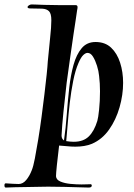

<svg xmlns="http://www.w3.org/2000/svg" viewBox="-71 -654 601 864"><path d="M-45 190Q-51 190 -51 180Q-51 171 -45 171Q-27 172 -14 173Q-1 174 13 174Q32 174 47 156Q62 138 72 112Q79 95 86 58.5Q93 22 101 -26.5Q109 -75 116 -128Q123 -181 129 -230.5Q135 -280 139 -318.5Q143 -357 144 -377Q149 -434 154.5 -483Q160 -532 160 -563Q160 -593 149.5 -603.5Q139 -614 118.5 -615Q98 -616 66 -616Q53 -616 53 -622Q53 -626 59 -630Q65 -634 71 -634Q77 -634 90 -633.5Q103 -633 116 -632.5Q129 -632 132 -632Q167 -631 191.5 -631Q216 -631 236 -631H269Q278 -631 278 -622Q278 -619 277.5 -615.5Q277 -612 276 -608Q274 -592 269 -560Q264 -528 260 -501Q253 -454 245 -397Q237 -340 229 -282Q221 -214 214.5 -150.5Q208 -87 206 -44Q206 -29 217 -22Q225 -77 229.5 -138.5Q234 -200 240.5 -258Q247 -316 260 -362.5Q273 -409 296.5 -437Q320 -465 359 -465Q402 -465 429 -439.5Q456 -414 469.5 -372Q483 -330 483 -281Q483 -227 467 -171Q451 -115 420 -71Q389 -27 343 -7Q326 0 307 3Q288 6 268 6Q250 6 231.5 4Q213 2 195 1Q189 49 185 88.5Q181 128 181 139Q182 155 201 163Q220 171 246.5 173.5Q273 176 296 176Q310 176 320 175.5Q330 175 335 175H336Q342 175 342 181Q342 190 328 190Q322 190 290.5 189Q259 188 219 187Q179 186 146 186Q139 186 114 186.5Q89 187 57.5 187.5Q26 188 -2 188.5Q-30 189 -44 190ZM261 -16Q304 -16 328.5 -40Q353 -64 367 -110Q371 -123 375 -161Q379 -199 379 -243Q379 -260 378 -278Q377 -296 375 -312Q373 -334 365.5 -358Q358 -382 347.5 -399Q337 -416 323 -416Q314 -416 303.5 -406Q293 -396 282 -370Q268 -338 258.5 -290.5Q249 -243 243 -191.5Q237 -140 233.5 -94Q230 -48 227 -19Q245 -16 261 -16Z"/></svg>

Font: Tapestry
Style: Regular
Weight: 400
Designer: Robert E. Leuschke
Foundry: Robert E. Leuschke
Version: Version 1.010; ttfautohint (v1.8.4.7-5d5b)